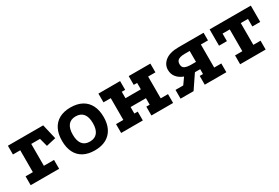

<svg xmlns="http://www.w3.org/2000/svg" viewBox="41 -1186 2787 1917"><g transform="rotate(-30 1435.0 -227.0)"><path d="M48 -455H455L495 -284L385 -259L360 -354H259V-102H376V0H48V-102H132V-354H48Z M778 -474Q856 -474 910 -444.5Q964 -415 992 -359.5Q1020 -304 1020 -226Q1020 -110 957 -45Q894 20 778 20Q702 20 648.5 -9Q595 -38 567.5 -93.5Q540 -149 540 -226Q540 -304 567.5 -359.5Q595 -415 648.5 -444.5Q702 -474 778 -474ZM779 -371Q722 -371 693 -334Q664 -297 664 -226Q664 -155 693 -118Q722 -81 779 -81Q837 -81 866.5 -118Q896 -155 896 -226Q896 -297 866.5 -334Q837 -371 779 -371Z M1091 -454H1341V-353H1302V-279H1479V-353H1440V-454H1690V-353H1606V-102H1690V0H1440V-102H1479V-177H1302V-102H1341V0H1091V-102H1175V-353H1091Z M2055 0V-101H2093V-157H2018Q1959 -157 1912 -175.5Q1865 -194 1837.5 -228.5Q1810 -263 1810 -311Q1810 -373 1862.5 -414Q1915 -455 2018 -455H2304V-367H2222V-101H2304V0ZM1776 0V-101H1865L1924 -184L2041 -170L1926 0ZM2035 -241H2093V-367H2035Q2005 -367 1983.5 -361Q1962 -355 1950.5 -341Q1939 -327 1939 -302Q1939 -265 1966 -253Q1993 -241 2035 -241Z M2373 -454H2848V-266H2757V-353H2674V-102H2757V0H2463V-102H2547V-353H2464V-266H2373Z"/></g></svg>

Font: Podkova ExtraBold
Style: Regular
Weight: 800
Designer: Ilya Yudin
Foundry: Cyreal (www.cyreal.org)
Version: Version 2.103